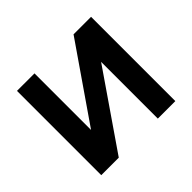

<svg xmlns="http://www.w3.org/2000/svg" viewBox="-125 -663 818 818"><g transform="rotate(-45 284.5 -254.0)"><path d="M402.3 -507.8H507.8V0H402.3V-341.8L167 0H61.5V-507.8H167V-167Z"/></g></svg>

Font: Giphurs Medium
Style: Regular
Weight: 500
Version: Version 0.920; ttfautohint (v1.8.4.7-5d5b)